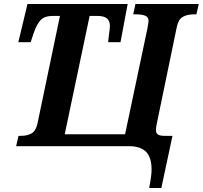

<svg xmlns="http://www.w3.org/2000/svg" viewBox="-20 -734 1018 964"><path d="M741 118Q741 55 712.5 27.5Q684 0 629 0H61L73 -52H85Q118 -52 139 -64.5Q160 -77 168 -113L281 -654H244Q204 -654 184 -633Q164 -612 148 -565L134 -522H72L118 -714H621L585 -522H523L526 -551Q532 -595 532 -602Q532 -628 517.5 -641Q503 -654 469 -654H430L305 -60H608L721 -595Q726 -623 726 -628Q726 -648 709.5 -655Q693 -662 661 -662H649L660 -714H978L966 -662H955Q920 -662 898 -649.5Q876 -637 868 -600L768 -117Q763 -94 763 -82Q763 -66 772.5 -59Q782 -52 806 -52H846L790 210H729Q741 148 741 118Z"/></svg>

Font: Noto Serif Narrow
Style: Bold Italic
Weight: 700
Width: 4
Italic angle: -12°
Designer: Monotype Design Team
Foundry: Monotype Imaging Inc.
Version: Version 1.001